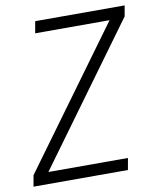

<svg xmlns="http://www.w3.org/2000/svg" viewBox="-87 -775 692 839"><g transform="rotate(-10 259.0 -355.5)"><path d="M68.8 -51.8H421.9L412.6 0H-6.3L2.4 -49.3L447.3 -658.7H117.2L126.5 -710.9H523.4L515.1 -663.6Z"/></g></svg>

Font: MAUL Condensed Light Italic
Style: Light Italic
Weight: 300
Italic angle: -12°
Designer: MAUL
Version: Version 1.0; 2020; ttfautohint (v1.8.3)